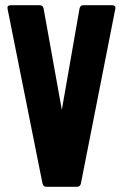

<svg xmlns="http://www.w3.org/2000/svg" viewBox="-20 -716 473 736"><path d="M9 -682Q6 -696 22 -696H132Q144 -696 147 -684L217 -295L285 -684Q288 -696 299 -696H409Q425 -696 422 -682L290 -12Q287 0 275 0H158Q146 0 143 -12Z"/></svg>

Font: AL Dynamic
Style: Bold
Weight: 700
Version: Version 1.000; ttfautohint (v1.8.2) -l 8 -r 50 -G 200 -x 14 